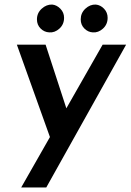

<svg xmlns="http://www.w3.org/2000/svg" viewBox="-20 -619 573 842"><path d="M533 -423 183 203H73L199 -18L54 -423H180L271 -144L430 -423ZM209 -599Q229 -597 245 -580.5Q261 -564 261 -541Q261 -512 240.5 -493.5Q220 -475 196 -477Q174 -478 158 -494Q142 -510 142 -534Q142 -562 163 -581Q184 -600 209 -599ZM400 -599Q421 -597 436.5 -580.5Q452 -564 452 -541Q452 -512 431.5 -493.5Q411 -475 387 -477Q366 -478 350 -494Q334 -510 334 -534Q334 -562 354.5 -581Q375 -600 400 -599Z"/></svg>

Font: Josefin Sans SemiBold
Style: Italic
Weight: 600
Italic angle: -7°
Designer: Santiago Orozco
Foundry: Typemade
Version: Version 2.000